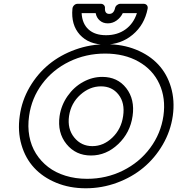

<svg xmlns="http://www.w3.org/2000/svg" viewBox="-20 -967 943 1021"><path d="M85 -351.1Q96.2 -432.6 137.7 -503.7Q179.2 -574.7 240.2 -624.8Q301.3 -674.8 380.9 -703.4Q460.4 -731.9 545.9 -731.9Q631.8 -731.9 703.1 -703.1Q774.4 -674.3 821.3 -624.3Q868.2 -574.2 889.2 -503.2Q910.2 -432.1 898.9 -351.1Q887.2 -269.5 845.5 -197.8Q803.7 -126 742.4 -75.2Q681.2 -24.4 601.6 4.9Q522 34.2 436 34.2Q350.1 34.2 279.1 4.9Q208 -24.4 161.4 -75Q114.7 -125.5 94 -197.3Q73.2 -269 85 -351.1ZM134.8 -351.1Q126.5 -294.4 136 -242.9Q145.5 -191.4 171.4 -150.1Q197.3 -108.9 236.3 -78.9Q275.4 -48.8 328.4 -32.5Q381.3 -16.1 442.9 -16.1Q545.4 -16.1 633.5 -59.8Q721.7 -103.5 778.6 -180.2Q835.4 -256.8 849.1 -351.1Q862.3 -444.8 827.6 -520.5Q793 -596.2 717.3 -639.2Q641.6 -682.1 539.1 -682.1Q436.5 -682.1 348.6 -639.4Q260.7 -596.7 204.3 -521Q147.9 -445.3 134.8 -351.1ZM296.9 -350.1Q305.7 -408.2 339.4 -456.3Q373 -504.4 421.9 -531.2Q470.7 -558.1 523.9 -558.1Q605 -558.1 651.4 -498.3Q697.8 -438.5 685.1 -350.1Q672.4 -261.2 608.6 -200.7Q544.9 -140.1 463.9 -140.1Q382.8 -140.1 333.5 -200.9Q284.2 -261.7 296.9 -350.1ZM347.2 -350.1Q337.4 -281.7 374.8 -235.8Q412.1 -189.9 471.2 -189.9Q530.3 -189.9 577.6 -235.4Q625 -280.8 634.8 -350.1Q645 -419.4 610.6 -463.6Q576.2 -507.8 517.1 -507.8Q457 -507.8 407.2 -463.1Q357.4 -418.5 347.2 -350.1ZM365.2 -920.9Q366.2 -931.2 374 -939Q381.8 -946.8 393.1 -946.8H516.1Q526.4 -946.8 532.7 -939.9Q539.1 -933.1 538.1 -923.8Q536.6 -893.1 561 -893.1Q585 -893.1 591.8 -923.8Q593.8 -933.6 602.3 -940.2Q610.8 -946.8 620.1 -946.8H743.2Q754.4 -946.8 760.7 -939.7Q767.1 -932.6 765.1 -920.9Q748.5 -835 685.5 -782.5Q622.6 -730 537.1 -730Q452.1 -730 404.5 -782.5Q356.9 -835 365.2 -920.9ZM414.1 -897Q417 -841.3 450.7 -810.5Q484.4 -779.8 543.9 -779.8Q604 -779.8 647 -810.5Q689.9 -841.3 708 -897H632.8Q621.6 -873.5 600.3 -858.2Q579.1 -842.8 553.2 -842.8Q527.8 -842.8 510.5 -857.9Q493.2 -873 488.8 -897Z"/></svg>

Font: Trueno ExtraBold Outline
Style: Italic
Weight: 800
Width: 6
Designer: Julieta Ulanovsky
Foundry: Julieta Ulanovsky
Version: Version 3.001b | FøM Fix